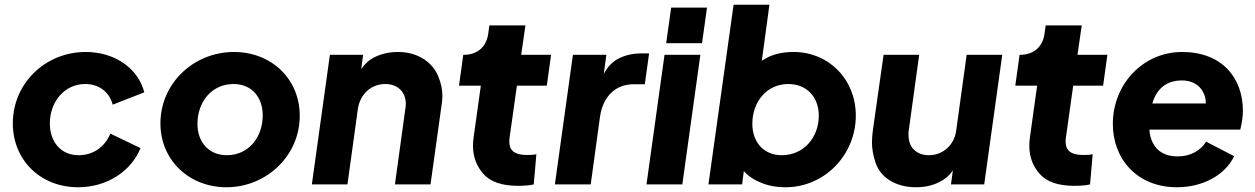

<svg xmlns="http://www.w3.org/2000/svg" viewBox="-20 -777 5287 809"><path d="M309 12C432 12 534 -57 572 -153L445 -214C422 -159 374 -123 311 -123C238 -123 190 -178 190 -257C190 -345 249 -423 339 -423C396 -423 440 -391 455 -336L588 -388C562 -489 464 -558 341 -558C171 -558 34 -426 34 -257C34 -103 150 12 309 12Z M934 12C1103 12 1243 -121 1243 -289C1243 -446 1122 -558 966 -558C796 -558 656 -426 656 -257C656 -101 778 12 934 12ZM936 -123C860 -123 812 -178 812 -255C812 -349 873 -423 964 -423C1040 -423 1087 -368 1087 -291C1087 -197 1026 -123 936 -123Z M1444 0 1488 -319C1498 -382 1545 -423 1603 -423C1662 -423 1690 -383 1690 -339C1690 -333 1689 -326 1688 -319L1644 0H1794L1841 -337C1843 -350 1844 -362 1844 -374C1844 -401 1838 -428 1826 -457C1803 -513 1742 -558 1658 -558C1621 -558 1589 -551 1560 -537C1537 -526 1518 -509 1502 -486L1510 -546H1370L1294 0Z M2162 6C2182 6 2209 5 2229 0L2240 -127C2223 -124 2213 -124 2201 -124C2137 -124 2126 -152 2126 -182C2126 -189 2127 -196 2128 -203L2158 -416H2284L2302 -546H2176L2194 -670H2042L2037 -634C2029 -578 1990 -546 1934 -546H1932L1914 -416H2006L1976 -201C1974 -188 1973 -175 1973 -163C1973 -116 1988 -77 2017 -44C2046 -11 2095 6 2162 6Z M2469 0 2508 -284C2521 -375 2577 -422 2650 -422H2697L2715 -552H2683C2645 -552 2611 -544 2582 -528C2559 -515 2540 -495 2524 -466L2535 -546H2394L2318 0Z M2938 -595 2959 -745H2808L2787 -595ZM2855 0 2931 -546H2780L2704 0Z M3290 12C3454 12 3586 -124 3586 -290C3586 -441 3474 -558 3323 -558C3284 -558 3249 -551 3218 -537C3208 -532 3199 -527 3190 -521L3222 -757H3071L2965 0H3107L3114 -56C3131 -37 3153 -21 3180 -10C3213 5 3249 12 3290 12ZM3274 -123C3200 -123 3150 -176 3150 -255C3150 -349 3211 -423 3302 -423C3379 -423 3430 -368 3430 -290C3430 -196 3365 -123 3274 -123Z M3840 12C3876 12 3909 5 3938 -10C3961 -21 3980 -37 3995 -59L3987 0H4127L4203 -546H4053L4009 -227C4001 -165 3952 -123 3894 -123C3875 -123 3858 -127 3844 -136C3816 -153 3808 -182 3808 -209C3808 -215 3808 -221 3809 -227L3853 -546H3703L3658 -229C3656 -211 3654 -194 3654 -178C3654 -150 3659 -122 3669 -92C3688 -33 3749 12 3840 12Z M4506 6C4526 6 4553 5 4573 0L4584 -127C4567 -124 4557 -124 4545 -124C4481 -124 4470 -152 4470 -182C4470 -189 4471 -196 4472 -203L4502 -416H4628L4646 -546H4520L4538 -670H4386L4381 -634C4373 -578 4334 -546 4278 -546H4276L4258 -416H4350L4320 -201C4318 -188 4317 -175 4317 -163C4317 -116 4332 -77 4361 -44C4390 -11 4439 6 4506 6Z M4939 12C5048 12 5142 -39 5180 -119L5062 -180C5039 -143 4997 -118 4942 -118C4891 -118 4855 -138 4836 -178C4829 -193 4824 -211 4823 -231H5206C5213 -260 5217 -285 5217 -310C5217 -451 5127 -558 4961 -558C4796 -558 4669 -422 4669 -255C4669 -106 4772 12 4939 12ZM4835 -341 4836 -343C4853 -400 4892 -438 4960 -438C5012 -438 5047 -410 5058 -366C5060 -358 5061 -350 5061 -341Z"/></svg>

Font: Plus Jakarta Sans ExtraBold
Style: Italic
Weight: 800
Italic angle: -8°
Designer: Gumpita Rahayu
Foundry: Tokotype
Version: Version 2.071;gftools[0.9.30]